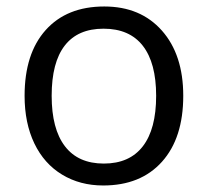

<svg xmlns="http://www.w3.org/2000/svg" viewBox="-20 -565 644 595"><path d="M547.9 -268.1Q547.9 -137.2 481.9 -63.7Q416 9.8 299.8 9.8Q228 9.8 172.4 -23.9Q116.7 -57.6 86.4 -120.6Q56.2 -183.6 56.2 -268.1Q56.2 -398.9 121.6 -471.9Q187 -544.9 303.2 -544.9Q415.5 -544.9 481.7 -470.2Q547.9 -395.5 547.9 -268.1ZM140.1 -268.1Q140.1 -165.5 181.2 -111.8Q222.2 -58.1 301.8 -58.1Q381.3 -58.1 422.6 -111.6Q463.9 -165 463.9 -268.1Q463.9 -370.1 422.6 -423.1Q381.3 -476.1 300.8 -476.1Q221.2 -476.1 180.7 -423.8Q140.1 -371.6 140.1 -268.1Z"/></svg>

Font: f07869316
Style: Regular
Weight: 400
Foundry: Ascender Corporation
Version: Version 1.10